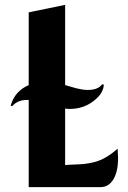

<svg xmlns="http://www.w3.org/2000/svg" viewBox="-20 -770 528 790"><path d="M399.9 -422.9 407.2 -421.9Q405.8 -385.3 364 -353.5Q322.3 -321.8 267.1 -321.8Q256.8 -321.8 248 -323.2V-90.8Q262.2 -92.3 286.4 -93Q310.5 -93.8 327.4 -95.5Q344.2 -97.2 367.2 -102.8Q390.1 -108.4 414.3 -122.1Q438.5 -135.7 463.9 -158.2Q465.8 -131.8 465.8 -120.1Q465.8 -64 446.5 -32Q427.2 0 393.1 0H98.1V-358.9H90.8Q52.7 -358.9 29.8 -333L23.9 -335Q40.5 -395 98.1 -419.9V-719.2L248 -750V-419.9Q255.4 -418 271 -413.3Q286.6 -408.7 294.9 -406.5Q303.2 -404.3 316.4 -402.1Q329.6 -399.9 341.8 -399.9Q382.8 -399.9 399.9 -422.9Z"/></svg>

Font: Lobster Two
Style: Bold
Weight: 700
Designer: Pablo Impallari
Foundry: Pablo Impallari. www.impallari.com
Version: Version 1.006